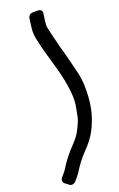

<svg xmlns="http://www.w3.org/2000/svg" viewBox="-242 -827 695 1118"><g transform="rotate(-20 105.5 -268.5)"><path d="M123 -779C109 -779 97 -768 95 -754L88 -703C82 -661 89 -633 95 -607C118 -501 158 -403 172 -295C183 -209 177 -197 162 -119C159 -101 147 -73 127 -36C122 -26 104 1 76 29C43 63 13 101 -13 144C-17 151 -21 156 -24 159L-44 183C-54 195 -53 210 -43 218L-17 238C-7 245 9 243 19 232L39 209C47 200 56 186 70 164C82 146 104 115 135 83C167 51 190 20 206 -10C249 -91 265 -171 262 -279C261 -308 256 -338 249 -367C238 -410 228 -456 216 -498L205 -536C202 -547 199 -560 196 -573C190 -599 185 -614 181 -635C176 -664 169 -670 174 -703L181 -754C183 -767 174 -779 159 -779Z"/></g></svg>

Font: Reckless Catfish
Style: HeavyIt
Weight: 400
Foundry: Cannot Into Space Fonts
Version: Version 0.2894